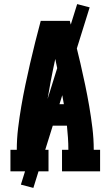

<svg xmlns="http://www.w3.org/2000/svg" viewBox="-20 -837 540 938"><path d="M31 0V-105H62Q62 -158 68.5 -211.5Q75 -265 84 -317.5Q93 -370 104 -422.5Q115 -475 127 -527Q139 -579 152 -631Q165 -683 179 -735H321Q335 -683 348 -631Q361 -579 373 -527Q385 -475 396 -422.5Q407 -370 416 -317.5Q425 -265 431.5 -211.5Q438 -158 438 -105H469V0H283V-105H314Q314 -135 312 -164.5Q310 -194 307 -223H193Q190 -194 188 -164.5Q186 -135 186 -105H217V0ZM208 -328H292Q283 -383 272.5 -438.5Q262 -494 250 -549Q238 -494 227.5 -438.5Q217 -383 208 -328ZM143 81 82 65 357 -817 418 -801Z"/></svg>

Font: Iosevka Curly Slab Extrabold
Style: Regular
Weight: 800
Monospace: yes
Designer: Belleve Invis
Foundry: Belleve Invis
Version: Version 22.1.2; ttfautohint (v1.8.4)